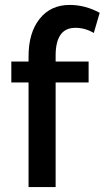

<svg xmlns="http://www.w3.org/2000/svg" viewBox="-20 -760 425 780"><path d="M96 0V-425H26V-510H96V-531Q96 -627 141 -683.5Q186 -740 263 -740Q326 -740 385 -708L361 -626Q326 -647 286 -647Q206 -647 206 -534V-510H340V-425H206V0Z"/></svg>

Font: Raleway-v4020 SemiBold
Style: Regular
Weight: 600
Designer: Matt McInerney, Pablo Impallari, Rodrigo Fuenzalida
Foundry: Matt McInerney, Pablo Impallari, Rodrigo Fuenzalida
Version: Version 4.020;PS 004.020;hotconv 1.0.88;makeotf.lib2.5.64775